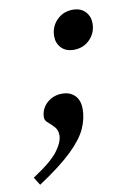

<svg xmlns="http://www.w3.org/2000/svg" viewBox="-139 -485 477 714"><g transform="rotate(-10 100.0 -128.0)"><path d="M186.5 -438.5Q216.5 -438.5 233.5 -420.5Q250.5 -402.5 250.5 -376.5Q250.5 -340.5 226.2 -315.8Q202 -291 165.5 -291Q135.5 -291 118.5 -308.8Q101.5 -326.5 101.5 -353Q101.5 -389 126 -413.8Q150.5 -438.5 186.5 -438.5ZM-64.5 151.5Q6.5 105.5 31.8 71.8Q57 38 57 12.5Q57 -7 45.8 -19.5Q34.5 -32 23 -41.5Q11.5 -51 11.5 -61.5Q11.5 -94 35.2 -116Q59 -138 93.5 -138Q123 -138 141 -120Q159 -102 159 -68.5Q159 -33 142.8 3.8Q126.5 40.5 82.2 83.5Q38 126.5 -45.5 181.5Z"/></g></svg>

Font: Newsreader Text SemiBold
Style: Italic
Weight: 600
Italic angle: -17°
Designer: Hugues Gentile
Foundry: Production Type
Version: Version 1.001